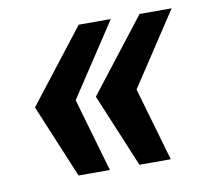

<svg xmlns="http://www.w3.org/2000/svg" viewBox="-55 -586 563 525"><g transform="rotate(-10 226.5 -324.0)"><path d="M123 -121 38 -325 195 -527H284L151 -325L210 -121ZM292 -121 207 -325 364 -527H453L320 -325L379 -121Z"/></g></svg>

Font: Archivo ExtraCondensed
Style: Bold Italic
Weight: 700
Width: 2
Italic angle: -10°
Designer: Hector Gatti
Foundry: Omnibus-Type
Version: Version 2.001